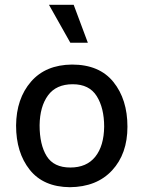

<svg xmlns="http://www.w3.org/2000/svg" viewBox="-20 -767 599 800"><path d="M184 -747H287L346 -589H273ZM271 13Q161 12 104 -59.5Q47 -131 47 -244Q48 -356 109 -426.5Q170 -497 280 -498Q394 -498 452.5 -425.5Q511 -353 511 -239Q511 -126 447 -57Q383 12 271 13ZM414 -239Q414 -317 383 -366.5Q352 -416 283 -416Q214 -416 180 -369.5Q146 -323 145 -245Q145 -164 174.5 -116.5Q204 -69 273 -69Q341 -69 377 -114Q413 -159 414 -239Z"/></svg>

Font: Palanquin Medium
Style: Regular
Weight: 500
Designer: Pria Ravichandran
Version: Version 1.0.4